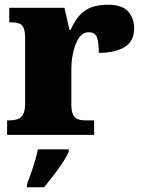

<svg xmlns="http://www.w3.org/2000/svg" viewBox="-20 -569 601 810"><path d="M10 0V-61H15Q38 -61 53.5 -66Q69 -71 77.5 -86.5Q86 -102 86 -133V-407Q86 -437 79.5 -451.5Q73 -466 59 -470.5Q45 -475 23 -475H19V-536H252L273 -443H278Q295 -482 317 -505.5Q339 -529 368 -539Q397 -549 436 -549Q495 -549 520.5 -520.5Q546 -492 546 -450Q546 -394 505 -370Q464 -346 397 -346Q397 -387 389.5 -410Q382 -433 354 -433Q336 -433 322.5 -420Q309 -407 300 -384.5Q291 -362 286 -334.5Q281 -307 281 -278V-128Q281 -99 288.5 -84.5Q296 -70 310 -65.5Q324 -61 342 -61H377V0ZM94 208Q101 189 110.5 162.5Q120 136 128 108.5Q136 81 140 61H270V71Q261 92 243.5 118.5Q226 145 205 172Q184 199 166 221H94Z"/></svg>

Font: Noto Serif Tibetan Black
Style: Regular
Weight: 900
Version: Version 2.103